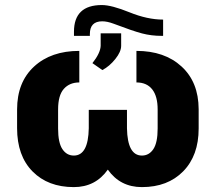

<svg xmlns="http://www.w3.org/2000/svg" viewBox="-20 -743 873 773"><path d="M529.3 -538.1Q642.6 -538.1 710.9 -475.3Q779.3 -412.6 779.8 -303.7V-225.6Q779.8 -116.7 717.5 -53.2Q655.3 10.3 551.3 10.3Q463.9 10.3 414.1 -60.1Q364.3 10.3 277.3 10.3Q173.3 10.3 111.1 -52.7Q48.8 -115.7 48.8 -227.1V-302.2Q48.8 -412.1 117.2 -475.1Q185.5 -538.1 299.3 -538.1V-411.1Q260.3 -411.1 237.1 -385.3Q213.9 -359.4 213.9 -302.2V-225.6Q213.9 -168.5 231.2 -142.6Q248.5 -116.7 277.3 -116.7Q335.4 -116.7 337.4 -226.6V-300.8H491.2V-226.6Q493.2 -116.7 551.3 -116.7Q580.1 -116.7 597.4 -142.6Q614.7 -168.5 614.7 -225.6V-302.2Q614.7 -355.5 592.8 -383.3Q570.8 -411.1 529.3 -411.1ZM636.7 -664.1V-598.6H631.3Q589.4 -598.6 552 -608.4Q514.6 -618.2 437.5 -647.5Q411.6 -657.2 391.6 -657.2Q341.8 -657.2 341.8 -606V-598.6H277.8V-615.2Q277.8 -722.7 390.1 -722.7Q429.2 -722.7 501.5 -693.4Q573.7 -664.1 636.7 -664.1ZM352.1 -488.8Q383.8 -528.8 385.3 -558.1V-608.9H467.8V-558.6Q467.8 -534.7 444.3 -505.4Q420.9 -476.1 392.1 -460.9Z"/></svg>

Font: Sadagaat-English
Style: Regular
Weight: 900
Designer: Ahmed alsheikh
Foundry: Ahmed alsheikh Design
Version: Version 2.137;January 17, 2018;FontCreator 11.0.0.2408 64-bi